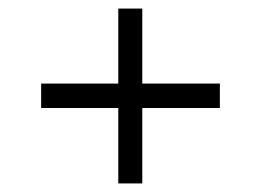

<svg xmlns="http://www.w3.org/2000/svg" viewBox="-20 -556 608 448"><path d="M256 -304H76V-361H256V-536H312V-361H493V-304H312V-128H256Z"/></svg>

Font: Ibarra Real Nova
Style: Bold
Weight: 700
Designer: Jose Maria Ribagorda & Octavio Pardo
Foundry: Jose Maria Ribagorda
Version: Version 1.014